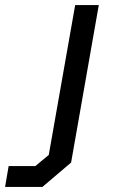

<svg xmlns="http://www.w3.org/2000/svg" viewBox="-160 -518 445 756"><path d="M-126 136H-21L32 92L136 -498H229L120 122L7 218H-140Z"/></svg>

Font: Chakra Petch Medium
Style: Italic
Weight: 500
Italic angle: -10°
Designer: Katatrad Aksorn Co.,Ltd.
Foundry: Cadson Demak Co.,Ltd.
Version: Version 1.000; ttfautohint (v1.6)